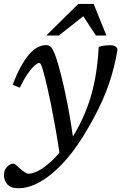

<svg xmlns="http://www.w3.org/2000/svg" viewBox="-42 -734 637 994"><path d="M60.5 -280 23.5 -295Q48.5 -360.5 72.8 -401.2Q97 -442 119 -463.5Q141 -485 160.5 -492.8Q180 -500.5 196 -500.5Q208 -500.5 216.5 -494.8Q225 -489 232.5 -474.5Q240 -460 249 -434Q258 -408 273.5 -348.5Q289 -289 307.5 -194.8Q326 -100.5 344 30.5L270 83.5Q257 -3.5 245 -71.2Q233 -139 222.8 -189.8Q212.5 -240.5 204.2 -276.2Q196 -312 190 -335.5Q182 -366.5 177 -382Q172 -397.5 168.5 -402.8Q165 -408 160 -408Q152.5 -408 137.2 -394.8Q122 -381.5 102.2 -353.5Q82.5 -325.5 60.5 -280ZM289 26.5 315.5 3.5Q345.5 -41 371.5 -91.8Q397.5 -142.5 418 -202.2Q438.5 -262 451.5 -333.8Q464.5 -405.5 469 -491.5Q488.5 -497 501.5 -498.5Q514.5 -500 528.5 -500Q546.5 -499.5 557 -492.8Q567.5 -486 565.5 -472Q558 -427 547 -383.8Q536 -340.5 521.2 -297.5Q506.5 -254.5 486.8 -210.8Q467 -167 442 -120.8Q417 -74.5 386.5 -25Q335 57.5 278 117Q221 176.5 163.8 208.5Q106.5 240.5 54 240.5Q13 240.5 -4.2 220.2Q-21.5 200 -21.5 172Q-21.5 145.5 -5.2 129.2Q11 113 29 113Q32 113 40.8 120.2Q49.5 127.5 62 139Q74.5 150 86.2 157.8Q98 165.5 105.5 165.5Q126 165.5 155.2 150.8Q184.5 136 219 105.2Q253.5 74.5 289 26.5ZM197.5 -550 363 -713.5H443L509 -550H454.5L382 -661H403L262.5 -550Z"/></svg>

Font: Newsreader 9pt
Style: Italic
Weight: 400
Italic angle: -17°
Designer: Hugues Gentile
Foundry: Production Type
Version: Version 1.003